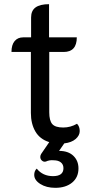

<svg xmlns="http://www.w3.org/2000/svg" viewBox="-20 -679 437 920"><path d="M356 128Q356 171 325.5 196Q295 221 245 221Q202 221 173 202.5Q144 184 144 159Q144 140 156 129Q185 165 234 165Q284 165 284 127Q284 109 271.5 99Q259 89 237 89Q217 87 200 95Q190 98 181.5 91Q173 84 173 73Q173 66 177 59L216 2Q171 -12 149.5 -49Q128 -86 128 -138V-430H35Q35 -464 50 -482Q65 -500 91 -500H129V-595Q129 -628 150.5 -643.5Q172 -659 215 -659V-500H348Q348 -430 285 -430H216V-141Q216 -101 230.5 -84.5Q245 -68 283 -68Q318 -68 349 -86Q362 -73 362 -51Q362 -30 342.5 -13Q323 4 288 8L263 44Q307 44 331.5 67.5Q356 91 356 128Z"/></svg>

Font: K2D
Style: Regular
Weight: 400
Version: Version 1.000; ttfautohint (v1.6)